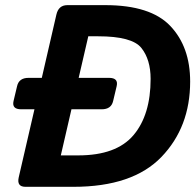

<svg xmlns="http://www.w3.org/2000/svg" viewBox="-20 -720 753 740"><path d="M61.5 -298.8Q24.9 -298.8 32.2 -330.6L45.9 -388.2Q53.2 -419.9 89.8 -419.9H141.1L197.3 -663.6Q205.6 -700.2 239.7 -700.2H385.7Q560.5 -700.2 636.7 -619.6Q712.9 -539.1 712.9 -405.8Q712.9 -230 602.1 -115Q491.2 0 263.2 0H78.1Q43.9 0 52.2 -36.6L112.8 -298.8ZM214.4 -121.1H281.7Q428.7 -121.1 494.6 -199.2Q560.5 -277.3 560.5 -416Q560.5 -490.7 524.7 -535.4Q488.8 -580.1 358.4 -580.1H320.3L283.2 -419.9H400.4Q437 -419.9 429.7 -388.2L416 -330.6Q408.7 -298.8 372.1 -298.8H255.4Z"/></svg>

Font: Istok
Style: Bold Italic
Weight: 700
Italic angle: -13°
Designer: Andrey V. Panov
Foundry: Andrey V. Panov
Version: Version 1.0.3